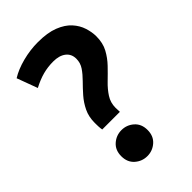

<svg xmlns="http://www.w3.org/2000/svg" viewBox="-219 -786 877 877"><g transform="rotate(-45 219.0 -348.0)"><path d="M131 -219Q129 -229 128.5 -241.5Q128 -254 128 -264Q128 -304 143 -335Q158 -366 180 -391Q202 -416 224 -438Q246 -460 261 -482Q276 -504 276 -531Q276 -562 253.5 -579.5Q231 -597 192 -597Q157 -597 125 -588.5Q93 -580 57 -561L20 -661Q55 -683 105 -696Q155 -709 205 -709Q267 -709 307.5 -693Q348 -677 371 -651.5Q394 -626 403.5 -596Q413 -566 413 -539Q413 -496 396 -464.5Q379 -433 354 -407Q329 -381 303.5 -356.5Q278 -332 261 -305.5Q244 -279 244 -246Q244 -240 244.5 -232.5Q245 -225 245 -219ZM191 13Q157 13 131.5 -9.5Q106 -32 106 -71Q106 -110 131.5 -132.5Q157 -155 191 -155Q225 -155 250.5 -132.5Q276 -110 276 -71Q276 -32 250.5 -9.5Q225 13 191 13Z"/></g></svg>

Font: Ubuntu Sans
Style: Bold
Weight: 700
Designer: Dalton Maag Ltd
Foundry: Dalton Maag Ltd
Version: Version 1.006; ttfautohint (v1.8.4.7-5d5b)